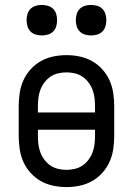

<svg xmlns="http://www.w3.org/2000/svg" viewBox="-20 -752 540 780"><path d="M250 8Q223 8 196.5 2.5Q170 -3 146.5 -16Q123 -29 104.5 -49.5Q86 -70 75 -94.5Q64 -119 60 -146Q56 -173 56 -200V-320Q56 -347 60 -374Q64 -401 75 -425.5Q86 -450 104.5 -470.5Q123 -491 146.5 -504Q170 -517 196.5 -522.5Q223 -528 250 -528Q277 -528 303.5 -522.5Q330 -517 353.5 -504Q377 -491 395.5 -470.5Q414 -450 425 -425.5Q436 -401 440 -374Q444 -347 444 -320V-200Q444 -173 440 -146Q436 -119 425 -94.5Q414 -70 395.5 -49.5Q377 -29 353.5 -16Q330 -3 303.5 2.5Q277 8 250 8ZM134 -295H366V-320Q366 -337 364 -354Q362 -371 356 -387Q350 -403 339.5 -417Q329 -431 315 -440.5Q301 -450 284 -454Q267 -458 250 -458Q233 -458 216 -454Q199 -450 185 -440.5Q171 -431 160.5 -417Q150 -403 144 -387Q138 -371 136 -354Q134 -337 134 -320ZM250 -62Q267 -62 284 -66Q301 -70 315 -79.5Q329 -89 339.5 -103Q350 -117 356 -133Q362 -149 364 -166Q366 -183 366 -200V-225H134V-200Q134 -183 136 -166Q138 -149 144 -133Q150 -117 160.5 -103Q171 -89 185 -79.5Q199 -70 216 -66Q233 -62 250 -62ZM350 -608Q338 -608 325.5 -611.5Q313 -615 304 -624Q295 -633 291.5 -645.5Q288 -658 288 -670Q288 -682 291.5 -694.5Q295 -707 304 -716Q313 -725 325.5 -728.5Q338 -732 350 -732Q362 -732 374.5 -728.5Q387 -725 396 -716Q405 -707 408.5 -694.5Q412 -682 412 -670Q412 -658 408.5 -645.5Q405 -633 396 -624Q387 -615 374.5 -611.5Q362 -608 350 -608ZM150 -608Q138 -608 125.5 -611.5Q113 -615 104 -624Q95 -633 91.5 -645.5Q88 -658 88 -670Q88 -682 91.5 -694.5Q95 -707 104 -716Q113 -725 125.5 -728.5Q138 -732 150 -732Q162 -732 174.5 -728.5Q187 -725 196 -716Q205 -707 208.5 -694.5Q212 -682 212 -670Q212 -658 208.5 -645.5Q205 -633 196 -624Q187 -615 174.5 -611.5Q162 -608 150 -608Z"/></svg>

Font: Iosevka srxl
Style: Regular
Weight: 400
Monospace: yes
Designer: Belleve Invis
Foundry: Belleve Invis
Version: Version 33.0.1; ttfautohint (v1.8.3)